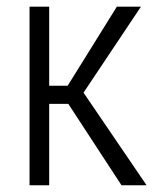

<svg xmlns="http://www.w3.org/2000/svg" viewBox="-20 -548 467 568"><path d="M125.5 -240.7V0H67.4V-528.3H125.5V-294.4H180.2L325.7 -528.3H397L227.1 -273.9L413.6 0H339.4L182.1 -240.7Z"/></svg>

Font: RobotoCondensed-Light
Style: Light
Weight: 300
Designer: Google
Version: Version 1.200311; 2013